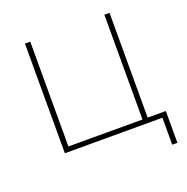

<svg xmlns="http://www.w3.org/2000/svg" viewBox="-150 -840 1122 1152"><g transform="rotate(-20 411.0 -264.0)"><path d="M132 0V-700H166V-31H639V-700H672V-31H788V172H755V0H672Z"/></g></svg>

Font: Montserrat ExtraLight
Style: Regular
Weight: 200
Designer: Julieta Ulanovsky
Foundry: Julieta Ulanovsky
Version: Version 9.000; ttfautohint (v1.8.4.7-5d5b)